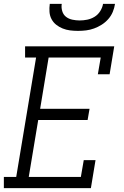

<svg xmlns="http://www.w3.org/2000/svg" viewBox="-25 -975 645 995"><path d="M-5 0V-58H59L162 -677H105V-735H567L543 -590H482L497 -677H227L183 -411H439L429 -353H173L124 -58H394L409 -145H470L446 0ZM379 -815Q358 -815 338 -817.5Q318 -820 299.5 -827.5Q281 -835 266 -847Q251 -859 242 -876Q233 -893 231.5 -913.5Q230 -934 233 -955H295Q292 -936 297.5 -917.5Q303 -899 317 -888Q331 -877 350 -873Q369 -869 388 -869Q407 -869 427 -873Q447 -877 465 -888Q483 -899 494.5 -917.5Q506 -936 509 -955H571Q568 -934 559.5 -913.5Q551 -893 536 -876Q521 -859 502 -847Q483 -835 462.5 -827.5Q442 -820 421 -817.5Q400 -815 379 -815Z"/></svg>

Font: Iosevka HT Light Extended
Style: Italic
Weight: 300
Width: 7
Italic angle: -9°
Monospace: yes
Designer: Belleve Invis
Foundry: Belleve Invis
Version: Version 32.3.0; ttfautohint (v1.8.4)